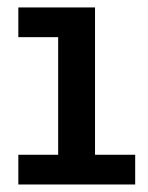

<svg xmlns="http://www.w3.org/2000/svg" viewBox="-20 -491 395 511"><path d="M232.9 -79.1H339.8V0H28.8V-79.1H134.8V-392.1H28.8V-471.2H232.9Z"/></svg>

Font: BioRhyme
Style: Regular
Weight: 400
Designer: Aoife Mooney
Foundry: Aoife Mooney Type
Version: Version 1.500;PS 001.500;hotconv 1.0.88;makeotf.lib2.5.64775